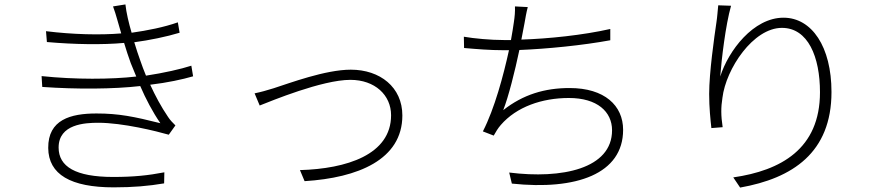

<svg xmlns="http://www.w3.org/2000/svg" viewBox="-20 -807 4000 868"><path d="M245 -140C245 -246 364 -252 424 -252C535 -252 687 -214 743 -198L773 -240C761 -252 749 -264 740 -278C708 -325 682 -374 659 -424C736 -433 805 -448 853 -462L845 -510C799 -495 720 -477 640 -465C630 -488 622 -512 614 -534C606 -557 596 -585 587 -616C655 -625 733 -641 792 -659L784 -706C722 -684 646 -669 575 -659C562 -703 551 -750 547 -787L491 -778C498 -760 505 -736 511 -715L528 -656C433 -648 309 -651 188 -666L192 -617C316 -606 444 -604 541 -613C550 -583 560 -552 571 -522L596 -461C483 -448 320 -447 168 -463L171 -414C326 -403 493 -404 614 -418C639 -360 670 -301 705 -250C585 -280 517 -294 416 -294C299 -294 197 -266 198 -138C199 -18 300 40 494 40C581 40 652 34 722 22L723 -28C650 -14 585 -7 492 -7C321 -7 245 -54 245 -140Z M1131 -385 1154 -330C1205 -350 1436 -446 1564 -446C1675 -446 1748 -377 1748 -286C1748 -107 1546 -44 1336 -38L1357 12C1598 -3 1799 -85 1799 -285C1799 -413 1698 -492 1566 -492C1451 -492 1289 -431 1217 -408C1185 -398 1160 -391 1131 -385Z M2077 -641 2078 -590C2135 -585 2194 -580 2258 -580H2281C2256 -466 2216 -316 2163 -213L2212 -194C2222 -212 2231 -227 2244 -242C2315 -324 2430 -364 2552 -364C2680 -364 2747 -302 2747 -218C2747 -44 2520 3 2282 -27L2294 23C2586 54 2797 -21 2797 -220C2797 -330 2713 -409 2555 -409C2443 -409 2345 -380 2255 -309C2279 -370 2308 -486 2328 -581C2454 -586 2614 -602 2739 -625V-676C2615 -648 2460 -632 2337 -628L2351 -701C2355 -724 2360 -753 2366 -775L2308 -778C2309 -754 2307 -732 2303 -706C2300 -686 2296 -658 2290 -626H2257C2198 -626 2123 -633 2077 -641Z M3285 -781 3227 -783C3224 -755 3223 -733 3219 -707C3209 -639 3186 -478 3186 -382C3186 -319 3192 -265 3196 -228L3247 -232C3239 -285 3239 -321 3246 -365C3262 -496 3385 -681 3515 -681C3633 -681 3687 -550 3687 -390C3687 -133 3509 -36 3295 -5L3326 41C3563 -1 3739 -117 3739 -391C3739 -596 3650 -727 3522 -727C3386 -727 3273 -578 3236 -461C3242 -539 3260 -693 3285 -781Z"/></svg>

Font: GenYoGothic2 TW L
Style: Regular
Weight: 300
Version: Version 2.100;PS 2.1;hotconv 16.6.51;makeotf.lib2.5.65220 DE